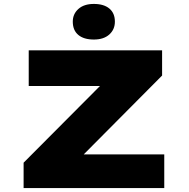

<svg xmlns="http://www.w3.org/2000/svg" viewBox="-20 -956 959 976"><path d="M100 0V-129L582 -613L685 -519H126V-700H804V-572L322 -87L220 -171H815V0ZM457 -755Q406 -755 378 -778.5Q350 -802 350 -846Q350 -885 378.5 -910.5Q407 -936 457 -936Q508 -936 536 -912.5Q564 -889 564 -846Q564 -806 535.5 -780.5Q507 -755 457 -755Z"/></svg>

Font: Lexend Zetta ExtraBold
Style: Regular
Weight: 800
Designer: Bonnie Shaver-Troup, Thomas Jockin
Foundry: Lexend
Version: Version 1.007